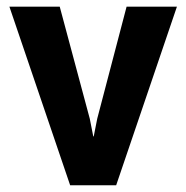

<svg xmlns="http://www.w3.org/2000/svg" viewBox="-20 -548 551 568"><path d="M245.6 -196.8 255.9 -144.5H257.3L267.6 -196.8L354.5 -528.3H503.4L323.7 0H187.5L7.8 -528.3H156.7Z"/></svg>

Font: Roboto Web
Style: Bold
Weight: 700
Designer: Google
Version: Version 1.200310; 2013